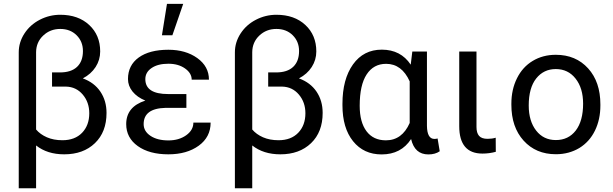

<svg xmlns="http://www.w3.org/2000/svg" viewBox="-20 -798 3207 1005"><path d="M414.1 -530.8Q414.1 -580.6 380.9 -613.5Q347.7 -646.5 295.4 -646.5Q242.7 -646.5 206.1 -611.8Q169.4 -577.1 168.9 -524.9V-120.1Q190.4 -94.7 225.6 -79.3Q260.7 -64 306.6 -64Q372.1 -64 409.7 -103Q447.3 -142.1 447.3 -205.1Q447.3 -262.7 413.1 -303Q378.9 -343.3 325.7 -344.7H252.4V-418.9H293.9Q352.5 -418.9 383.3 -448Q414.1 -477.1 414.1 -530.8ZM295.4 -720.7Q389.6 -720.7 447 -667.2Q504.4 -613.8 504.4 -528.8Q504.4 -484.4 480.5 -447.3Q456.5 -410.2 413.6 -387.7Q473.6 -365.7 505.6 -318.1Q537.6 -270.5 537.6 -207Q537.6 -106.9 476.8 -48.6Q416 9.8 315.9 9.8Q227.5 9.8 168.9 -36.6V187.5H78.1V-523.9Q78.1 -576.7 107.9 -622.6Q137.7 -668.5 188.2 -694.6Q238.8 -720.7 295.4 -720.7Z M731.9 -148.4Q731.9 -110.8 767.8 -86.9Q803.7 -63 861.3 -63Q916.5 -63 954.3 -89.8Q992.2 -116.7 992.2 -156.2H1082.5Q1082.5 -80.6 1020.3 -35.4Q958 9.8 861.3 9.8Q761.7 9.8 701.2 -33.4Q640.6 -76.7 640.6 -148.4Q640.6 -239.3 740.7 -271.5Q697.8 -289.1 673.8 -318.8Q649.9 -348.6 649.9 -384.3Q649.9 -456.5 706.3 -497.1Q762.7 -537.6 861.3 -537.6Q952.1 -537.6 1012.9 -493.9Q1073.7 -450.2 1073.7 -380.9H983.4Q983.4 -415 948.5 -439.7Q913.6 -464.4 861.3 -464.4Q806.6 -464.4 773.7 -442.1Q740.7 -419.9 740.7 -383.8Q740.7 -305.7 859.9 -305.7H955.6V-233.4H846.2Q731.9 -230.5 731.9 -148.4ZM854 -777.8H939L882.3 -613.3H827.6Z M1545.4 -530.8Q1545.4 -580.6 1512.2 -613.5Q1479 -646.5 1426.8 -646.5Q1374 -646.5 1337.4 -611.8Q1300.8 -577.1 1300.3 -524.9V-120.1Q1321.8 -94.7 1356.9 -79.3Q1392.1 -64 1438 -64Q1503.4 -64 1541 -103Q1578.6 -142.1 1578.6 -205.1Q1578.6 -262.7 1544.4 -303Q1510.3 -343.3 1457 -344.7H1383.8V-418.9H1425.3Q1483.9 -418.9 1514.6 -448Q1545.4 -477.1 1545.4 -530.8ZM1426.8 -720.7Q1521 -720.7 1578.4 -667.2Q1635.7 -613.8 1635.7 -528.8Q1635.7 -484.4 1611.8 -447.3Q1587.9 -410.2 1544.9 -387.7Q1605 -365.7 1637 -318.1Q1668.9 -270.5 1668.9 -207Q1668.9 -106.9 1608.2 -48.6Q1547.4 9.8 1447.3 9.8Q1358.9 9.8 1300.3 -36.6V187.5H1209.5V-523.9Q1209.5 -576.7 1239.3 -622.6Q1269 -668.5 1319.6 -694.6Q1370.1 -720.7 1426.8 -720.7Z M1862.8 -244.1Q1862.8 -158.7 1898.4 -111.1Q1934.1 -63.5 2000 -63.5Q2084.5 -63.5 2124.5 -154.3V-372.1Q2083 -463.9 2001 -463.9Q1935.5 -463.9 1899.2 -408.4Q1862.8 -353 1862.8 -244.1ZM2214.8 -528.3V-139.2Q2215.8 -70.8 2253.9 -70.8Q2263.2 -70.8 2270.5 -73.2L2281.7 -6.3Q2258.3 10.3 2222.2 10.3Q2150.4 10.3 2131.8 -70.3Q2079.6 10.3 1977.5 10.3Q1883.8 10.3 1828.1 -58.8Q1772.5 -127.9 1772.5 -247.1V-254.4Q1772.5 -383.3 1827.6 -460.7Q1882.8 -538.1 1978.5 -538.1Q2077.6 -538.1 2129.9 -459.5L2138.2 -528.3Z M2474.1 -528.3V-133.3Q2474.1 -102.5 2487.5 -86.9Q2501 -71.3 2532.2 -71.3Q2555.7 -71.3 2574.7 -77.1L2575.2 -3.4Q2541 5.9 2505.4 5.9Q2383.8 5.9 2383.8 -137.7V-528.3Z M2747.6 -245.6Q2747.6 -164.1 2786.6 -114.3Q2825.2 -64.9 2889.6 -64.9Q2955.1 -64.9 2993.7 -114.7Q3032.2 -165 3032.2 -255.4Q3032.2 -336.9 2992.7 -386.7Q2953.6 -436.5 2889.2 -436.5Q2825.7 -436.5 2786.6 -387.2Q2747.6 -337.9 2747.6 -245.6ZM2656.7 -249.5V-255.4Q2656.7 -329.1 2686 -388.2Q2715.3 -447.3 2768.1 -479Q2821.3 -511.2 2889.2 -511.2Q2994.1 -511.2 3058.6 -439.9Q3122.6 -369.1 3122.6 -251.5V-245.6Q3122.6 -172.4 3094.2 -114.3Q3065.9 -56.2 3012.7 -23.4Q2985.8 -7.3 2955.1 1Q2924.3 9.3 2889.6 9.3Q2785.2 9.3 2720.7 -62Q2656.7 -132.8 2656.7 -249.5Z"/></svg>

Font: MAUL
Style: Regular
Weight: 400
Designer: MAUL
Version: Version 1.0; 2020; ttfautohint (v1.8.3)